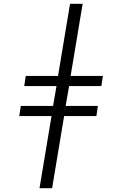

<svg xmlns="http://www.w3.org/2000/svg" viewBox="-20 -843 640 1006"><path d="M187 143 250 -235H81L89 -288H258L276 -392H107L115 -445H284L347 -823H413L350 -445H519L511 -392H342L324 -288H493L485 -235H316L253 143Z"/></svg>

Font: Iosevka HT Light Extended
Style: Italic
Weight: 300
Width: 7
Italic angle: -9°
Monospace: yes
Designer: Belleve Invis
Foundry: Belleve Invis
Version: Version 32.3.0; ttfautohint (v1.8.4)